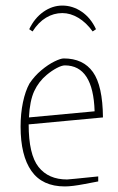

<svg xmlns="http://www.w3.org/2000/svg" viewBox="-20 -660 424 690"><path d="M54 -205Q54 -252 62.5 -292.5Q71 -333 86 -360Q104 -387 128.5 -407.5Q153 -428 175.5 -439Q198 -450 209 -450Q279 -450 314 -401Q349 -352 350 -238L83 -213Q83 -105 118.5 -60Q154 -15 221 -15Q227 -15 333 -26V-8Q327 -7 283 1.5Q239 10 213 10Q132 10 93 -45.5Q54 -101 54 -205ZM320 -260Q315 -425 213 -425Q202 -425 184 -415.5Q166 -406 148 -391Q119 -367 103 -332.5Q87 -298 84 -238ZM85 -555Q104 -595 136 -617.5Q168 -640 204 -640Q241 -640 273.5 -618Q306 -596 325 -555L313 -547Q290 -579 261.5 -596Q233 -613 204 -613Q173 -613 145.5 -596.5Q118 -580 97 -547Z"/></svg>

Font: Grenze Thin
Style: Regular
Weight: 250
Designer: Renata Polastri
Foundry: Omnibus-Type
Version: Version 1.002; ttfautohint (v1.8)